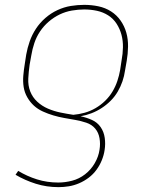

<svg xmlns="http://www.w3.org/2000/svg" viewBox="-20 -548 640 791"><path d="M221 223Q172 223 127.5 209Q83 195 44 172L55 156Q91 178 132.5 191Q174 204 220 204Q248 204 277 196.5Q306 189 330.5 170Q355 151 370.5 124Q386 97 390 69Q394 45 390 21.5Q386 -2 372 -18.5Q358 -35 335.5 -42.5Q313 -50 290 -54Q267 -58 244.5 -62Q222 -66 200 -72.5Q178 -79 157 -88.5Q136 -98 120 -112.5Q104 -127 92.5 -147Q81 -167 77.5 -189.5Q74 -212 76 -236Q78 -260 82 -284L88 -323Q93 -351 102.5 -378Q112 -405 128 -429.5Q144 -454 167 -474Q190 -494 217 -506.5Q244 -519 272 -523.5Q300 -528 327 -528Q357 -528 385.5 -522Q414 -516 437.5 -501Q461 -486 477 -463Q493 -440 500.5 -413Q508 -386 507.5 -356Q507 -326 502 -297L495 -257Q492 -235 484.5 -213Q477 -191 465 -170.5Q453 -150 436 -133Q419 -116 399 -103Q379 -90 357 -81.5Q335 -73 312 -69Q336 -64 358.5 -54Q381 -44 394.5 -24.5Q408 -5 411.5 20Q415 45 411 70Q408 91 399.5 112Q391 133 377.5 151.5Q364 170 345.5 184Q327 198 306 207Q285 216 263.5 219.5Q242 223 221 223ZM282 -75Q305 -77 328.5 -83.5Q352 -90 373.5 -102.5Q395 -115 413 -132.5Q431 -150 443.5 -171Q456 -192 463.5 -214.5Q471 -237 475 -260L481 -300Q486 -326 486.5 -353Q487 -380 480.5 -404.5Q474 -429 460.5 -450Q447 -471 426 -484.5Q405 -498 379.5 -503.5Q354 -509 327 -509Q302 -509 276 -504.5Q250 -500 226 -488.5Q202 -477 181 -459Q160 -441 145 -418.5Q130 -396 121.5 -370.5Q113 -345 109 -320L102 -281Q98 -253 96.5 -224.5Q95 -196 104.5 -171.5Q114 -147 133.5 -129Q153 -111 177.5 -100.5Q202 -90 228.5 -84.5Q255 -79 282 -75Z"/></svg>

Font: Iosevka Thin Extended Oblique
Style: Regular
Weight: 100
Width: 7
Italic angle: -9°
Monospace: yes
Designer: Belleve Invis
Foundry: Belleve Invis
Version: Version 32.5.0; ttfautohint (v1.8.4)